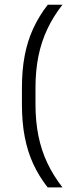

<svg xmlns="http://www.w3.org/2000/svg" viewBox="-20 -696 324 836"><path d="M134.5 -312.5V-243Q134.5 -168 147.2 -104.8Q160 -41.5 186 13.5Q212 68.5 252 120H187.5Q149.5 71.5 124.8 17.8Q100 -36 87.8 -99.5Q75.5 -163 75.5 -241V-314.5Q75.5 -392 87.8 -455.2Q100 -518.5 125 -572.5Q150 -626.5 188 -675.5H252Q212 -624.5 186 -569.2Q160 -514 147.2 -451Q134.5 -388 134.5 -312.5Z"/></svg>

Font: Anek Latin Light
Style: Regular
Weight: 300
Designer: Yesha Goshar
Foundry: Ek Type
Version: Version 1.003